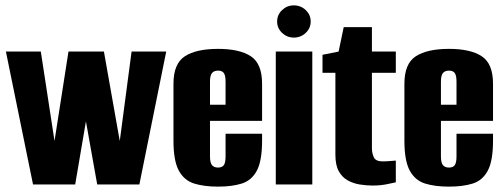

<svg xmlns="http://www.w3.org/2000/svg" viewBox="-20 -687 1876 715"><path d="M103 0 2 -495H132L183 -162L235 -495H367L426 -162L470 -495H599L499 0H342L300 -235L260 0Z M792 8Q740 8 703 -3.5Q666 -15 646 -51.5Q626 -88 626 -163V-375Q626 -450 668.5 -477.5Q711 -505 792 -505Q872 -505 914 -477.5Q956 -450 956 -375V-237H762V-105Q762 -81 769.5 -72Q777 -63 792 -63Q807 -63 813.5 -72Q820 -81 820 -105V-189H956V-164Q956 -88 936.5 -51.5Q917 -15 880.5 -3.5Q844 8 792 8ZM762 -297H820V-383Q820 -406 813.5 -415Q807 -424 792 -424Q777 -424 769.5 -415Q762 -406 762 -383Z M1007 0V-495H1143V0ZM1074 -547Q1049 -547 1030.5 -564.5Q1012 -582 1012 -607Q1012 -632 1030.5 -649.5Q1049 -667 1074 -667Q1100 -667 1118.5 -649.5Q1137 -632 1137 -607Q1137 -582 1118.5 -564.5Q1100 -547 1074 -547Z M1368 4Q1344 4 1319.5 0Q1295 -4 1274.5 -15.5Q1254 -27 1241.5 -49.5Q1229 -72 1229 -111V-416H1181V-483L1241 -495L1260 -586H1365V-495H1454V-416H1365V-135Q1365 -117 1372 -101.5Q1379 -86 1405 -86Q1418 -86 1435 -87.5Q1452 -89 1454 -89V-8Q1452 -8 1425.5 -2Q1399 4 1368 4Z M1652 8Q1600 8 1563 -3.5Q1526 -15 1506 -51.5Q1486 -88 1486 -163V-375Q1486 -450 1528.5 -477.5Q1571 -505 1652 -505Q1732 -505 1774 -477.5Q1816 -450 1816 -375V-237H1622V-105Q1622 -81 1629.5 -72Q1637 -63 1652 -63Q1667 -63 1673.5 -72Q1680 -81 1680 -105V-189H1816V-164Q1816 -88 1796.5 -51.5Q1777 -15 1740.5 -3.5Q1704 8 1652 8ZM1622 -297H1680V-383Q1680 -406 1673.5 -415Q1667 -424 1652 -424Q1637 -424 1629.5 -415Q1622 -406 1622 -383Z"/></svg>

Font: Alumni Sans Thin ExtraBold
Style: Regular
Weight: 800
Version: Version 1.018